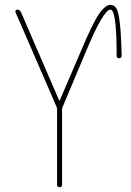

<svg xmlns="http://www.w3.org/2000/svg" viewBox="-20 -770 540 790"><path d="M212.9 -330.1 43.9 -719.7Q42 -723.6 44.4 -727.1Q46.9 -730.5 50.8 -730.5Q60.5 -730.5 66.4 -719.7L223.6 -356.4Q223.6 -355.5 224.6 -355.5Q225.6 -355.5 225.6 -356.4L315.4 -565.4Q360.4 -672.9 386.7 -711.4Q413.1 -750 434.6 -750Q450.2 -750 459 -735.4Q467.8 -720.7 473.1 -674.8Q478.5 -628.9 480.5 -541Q480.5 -530.3 470.2 -530.3Q460 -530.3 460 -540Q460 -730.5 434.6 -730.5Q405.3 -730.5 333 -556.6L237.3 -329.1Q235.4 -323.2 235.4 -320.3V-9.8Q235.4 0 225.1 0Q214.8 0 214.8 -9.8V-320.3Q214.8 -324.2 212.9 -330.1Z"/></svg>

Font: Rounded-X Mgen+ 1mn thin
Style: Regular
Weight: 100
Designer: [Source Han Sans]
Ryoko NISHIZUKA  (kana & ideographs); Paul D. Hunt (Latin, Greek & Cyrillic); Wenlong ZHANG  (bopomofo
Version: Version 1.059.20150602